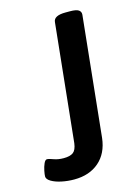

<svg xmlns="http://www.w3.org/2000/svg" viewBox="-226 -589 629 865"><g transform="rotate(-15 88.5 -156.5)"><path d="M11 212Q-19 212 -47.5 206Q-76 200 -94.5 189Q-113 178 -113 165Q-113 156 -109.5 138.5Q-106 121 -99.5 106.5Q-93 92 -85 92Q-76 92 -56 99.5Q-36 107 -10 107Q20 107 34.5 96Q49 85 53 54L110 -496Q113 -525 167 -525H188Q217 -525 228 -517.5Q239 -510 238 -496L180 64Q172 134 127 173Q82 212 11 212Z"/></g></svg>

Font: Asap Expanded Expanded SemiBold
Style: Italic
Weight: 600
Width: 7
Italic angle: -6°
Designer: Pablo Cosgaya
Foundry: Omnibus-Type
Version: Version 3.001; ttfautohint (v1.8.4.7-5d5b)